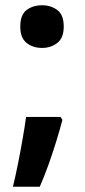

<svg xmlns="http://www.w3.org/2000/svg" viewBox="-20 -575 323 729"><path d="M57 -474Q57 -519 81 -537Q105 -555 140 -555Q173 -555 197.5 -537Q222 -519 222 -474Q222 -431 197.5 -412Q173 -393 140 -393Q105 -393 81 -412Q57 -431 57 -474ZM217 -120Q208 -85 194 -39.5Q180 6 163.5 52Q147 98 131 134H29Q39 93 48.5 45.5Q58 -2 66 -48Q74 -94 79 -131H210Z"/></svg>

Font: Noto Sans Thai Looped UI
Style: Bold
Weight: 700
Designer: Cadson Demak Team
Foundry: Cadson Demak Co., Ltd.
Version: Version 1.000; ttfautohint (v1.8.4.7-5d5b)